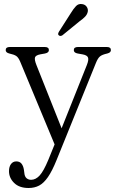

<svg xmlns="http://www.w3.org/2000/svg" viewBox="-20 -702 582 960"><path d="M221.5 97.5 253 20 81 -393.5Q72 -415 61 -422.2Q50 -429.5 26.5 -434.5Q8.5 -439 8.5 -451.5Q8.5 -467 28.5 -467H204Q224.5 -467 224.5 -451.5Q224.5 -438.5 205 -434.5L182.5 -430.5Q158.5 -426 155 -414.8Q151.5 -403.5 162.5 -376L288 -60.5L414.5 -377.5Q424.5 -403 420 -414.5Q415.5 -426 393.5 -430L368.5 -434.5Q349 -438 349 -451.5Q349 -467 369.5 -467H514.5Q534.5 -467 534.5 -451.5Q534.5 -446.5 531 -442Q527.5 -437.5 516.5 -434.5Q491 -429 480 -420Q469 -411 459.5 -387L263 98Q241 152.5 220 183Q199 213.5 175.8 225.8Q152.5 238 123 238Q76.5 238 50.8 212.8Q25 187.5 25 154Q25 131.5 35 118.2Q45 105 61.5 105Q78.5 105 87.5 116.2Q96.5 127.5 99.5 146.5L101.5 161.5Q103 180.5 112.5 188.8Q122 197 135.5 197Q158.5 197 178.2 175.5Q198 154 221.5 97.5ZM333.5 -635.5Q347.5 -658.5 360 -671.5Q372.5 -684.5 390.5 -681.5Q405.5 -679.5 413.2 -668.5Q421 -657.5 419 -644.5Q416.5 -630.5 406 -619.2Q395.5 -608 379 -596.5L292 -525.5Q281 -519 274 -525.5Q269.5 -529 270.8 -534Q272 -539 275 -544Z"/></svg>

Font: Fraunces 9pt S050 Light
Style: Regular
Weight: 300
Version: Version 1.000; ttfautohint (v1.8.3)